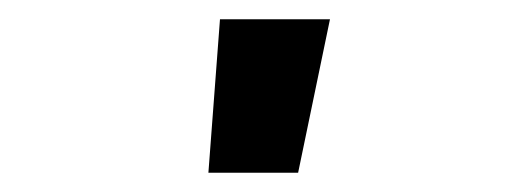

<svg xmlns="http://www.w3.org/2000/svg" viewBox="-20 -779 540 199"><path d="M196 -600 208 -759H322L289 -600Z"/></svg>

Font: Iosevka Term Curly Heavy
Style: Regular
Weight: 900
Designer: Belleve Invis
Foundry: Belleve Invis
Version: Version 32.3.0